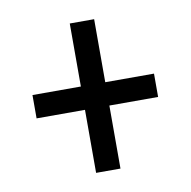

<svg xmlns="http://www.w3.org/2000/svg" viewBox="-57 -629 539 543"><g transform="rotate(-10 212.5 -357.5)"><path d="M177 -143H247V-324H387V-391H247V-572H177V-391H38V-324H177Z"/></g></svg>

Font: Noto Serif Khmer ExtraCondensed
Style: Bold
Weight: 700
Width: 2
Designer: Danh Hong and the Monotype Design Team
Foundry: Monotype Imaging Inc.
Version: Version 2.004